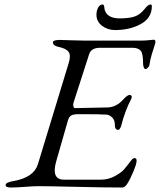

<svg xmlns="http://www.w3.org/2000/svg" viewBox="-20 -831 713 856"><path d="M624 -790Q640 -811 651 -811Q657 -811 657 -804Q657 -751 608 -724Q559 -697 493 -697Q460 -697 435 -716Q410 -735 410 -765Q410 -783 417.5 -797Q425 -811 437 -811Q441 -811 442.5 -808Q444 -805 445 -798.5Q446 -792 446 -790Q456 -749 514 -749Q554 -749 579 -757Q604 -765 624 -790ZM247 -653Q251 -653 291.5 -651.5Q332 -650 356 -650H611Q626 -650 646 -652L665 -654Q673 -654 673 -644Q673 -639 668 -624.5Q663 -610 656 -586.5Q649 -563 646 -540Q645 -535 639 -529Q633 -523 629 -523Q624 -523 621 -531Q618 -539 618 -546Q618 -592 608 -604Q597 -618 570 -618H426Q386 -618 377 -588L308 -374Q305 -366 307 -357.5Q309 -349 315 -349L460 -352Q499 -353 531 -389Q548 -408 559 -408Q563 -408 566 -403.5Q569 -399 566 -392Q537 -337 520 -269Q514 -252 507 -252Q492 -252 492 -275Q492 -296 480 -307.5Q468 -319 455 -320Q432 -322 330 -322Q309 -322 298 -316.5Q287 -311 282 -291L231 -113Q207 -30 265 -30H430Q463 -30 491.5 -45.5Q520 -61 531.5 -74Q543 -87 565 -116Q572 -126 581 -126Q589 -126 589 -114Q589 -101 575 -67Q561 -33 547 -11Q537 5 524 5Q446 5 320 2Q194 -1 154 -1Q130 -1 92 2Q54 5 29 5Q5 5 5 -6Q5 -18 41 -24Q131 -40 149 -99L286 -549Q297 -584 286 -599.5Q275 -615 241 -622Q216 -627 216 -642Q216 -653 247 -653Z"/></svg>

Font: EB Garamond 12
Style: Italic
Weight: 400
Italic angle: -17°
Version: Version 0.016; ttfautohint (v1.8.4)